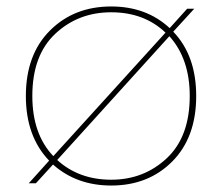

<svg xmlns="http://www.w3.org/2000/svg" viewBox="-20 -567 687 594"><path d="M587 -270Q587 -142 513 -67.5Q439 7 324 7Q217 7 144 -58L91 0H69L132 -70Q60 -145 60 -270Q60 -398 134.5 -472.5Q209 -547 324 -547Q433 -547 505 -480L559 -540H581L516 -469Q587 -395 587 -270ZM80 -270Q80 -152 145 -84L492 -466Q426 -529 324 -529Q222 -529 151 -462.5Q80 -396 80 -270ZM324 -11Q425 -11 496 -77.5Q567 -144 567 -270Q567 -385 504 -455L157 -72Q224 -11 324 -11Z"/></svg>

Font: Poppins Thin
Style: Regular
Weight: 250
Designer: Ninad Kale (Devanagari), Jonny Pinhorn (Latin)
Foundry: Indian Type Foundry
Version: Version 3.200;PS 1.000;hotconv 16.6.54;makeotf.lib2.5.65590